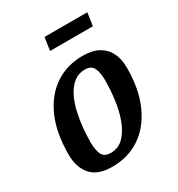

<svg xmlns="http://www.w3.org/2000/svg" viewBox="-165 -784 833 901"><g transform="rotate(-30 251.0 -333.5)"><path d="M182 10Q104 10 68 -31.5Q32 -73 32 -142Q32 -260 68.5 -342Q105 -424 170 -467.5Q235 -511 320 -511Q374 -511 407.5 -491.5Q441 -472 457 -438Q473 -404 473 -359Q473 -243 436 -160.5Q399 -78 334 -34Q269 10 182 10ZM208 -50Q250 -50 278.5 -79Q307 -108 324 -154.5Q341 -201 348 -255Q355 -309 355 -360Q355 -400 343.5 -425Q332 -450 297 -450Q262 -450 236.5 -429.5Q211 -409 194 -375.5Q177 -342 167.5 -301Q158 -260 154 -218Q150 -176 150 -141Q150 -100 161.5 -75Q173 -50 208 -50ZM200 -607 210 -677H442L432 -607Z"/></g></svg>

Font: Manuale SemiBold
Style: Italic
Weight: 600
Italic angle: -11°
Designer: Eduardo Tunni / Pablo Cosgaya
Foundry: Eduardo Tunni / Pablo Cosgaya
Version: Version 1.002